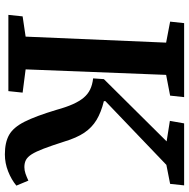

<svg xmlns="http://www.w3.org/2000/svg" viewBox="-14 -728 757 768"><g transform="rotate(90 364.0 -344.5)"><path d="M598 14Q550 14 520 -3Q490 -20 467.5 -64.5Q445 -109 420 -192Q409 -232 397 -258.5Q385 -285 371 -301.5Q357 -318 338.5 -327Q320 -336 294 -339L297 -382L546 -633L464 -646L474 -703H722L716 -647L640 -632L385 -388V-382Q430 -371 460.5 -352.5Q491 -334 511.5 -303.5Q532 -273 547 -223Q563 -173 575 -141.5Q587 -110 597.5 -93.5Q608 -77 620 -70.5Q632 -64 649 -64Q662 -64 675 -68.5Q688 -73 703 -80L723 -32Q699 -12 666 1Q633 14 598 14ZM40 0 46 -57 127 -69 151 -631 67 -647 73 -703H369L363 -647L280 -631L258 -69L351 -57L345 0Z"/></g></svg>

Font: Literata 18pt SemiBold
Style: Italic
Weight: 600
Italic angle: -2°
Designer: Latin by Veronika Burian and Jose Scaglione. Greek by Irene Vlachou. Cyrillic by Vera Evstafieva
Foundry: TypeTogether
Version: Version 3.103;gftools[0.9.29]